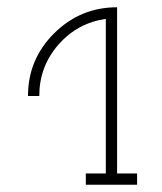

<svg xmlns="http://www.w3.org/2000/svg" viewBox="-20 -752 446 528"><path d="M302 -732V-708V-702V-275H357V-244H216V-275H271V-700Q193 -689 140.5 -629Q88 -569 88 -488H57Q57 -589 129 -660.5Q201 -732 302 -732Z"/></svg>

Font: Neo
Style: Regular
Weight: 400
Version: Version 1.1